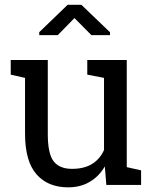

<svg xmlns="http://www.w3.org/2000/svg" viewBox="-20 -782 648 812"><path d="M268.6 10.3Q182.6 10.3 134.3 -44.9Q85.9 -100.1 85.9 -216.8V-452.6L25.4 -466.3V-528.3H85.9H182.1V-215.8Q182.1 -131.3 207 -99.6Q231.9 -67.9 284.7 -67.9Q335.9 -67.9 369.4 -88.6Q402.8 -109.4 419.9 -147.5V-452.6L349.1 -466.3V-528.3H419.9H516.1V-75.2L576.7 -61.5V0H429.7L423.3 -78.1Q398.4 -35.6 359.1 -12.7Q319.8 10.3 268.6 10.3ZM146 -633.3V-646L266.1 -761.7H324.2L445.3 -645.5V-633.3H366.7L294.9 -705.6L224.1 -633.3Z"/></svg>

Font: Roboto Slab LO
Style: Regular
Weight: 400
Designer: Google
Version: Version 2.000